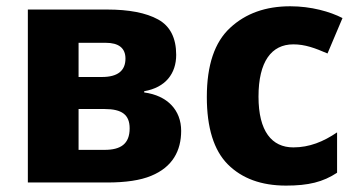

<svg xmlns="http://www.w3.org/2000/svg" viewBox="-20 -576 1127 606"><path d="M536.1 -402.8C536.1 -456.1 517.1 -493.7 479 -514.6C440.9 -535.6 387.2 -545.9 317.9 -545.9H67.9V0H317.9C376.5 0 422.9 -6.8 457 -21C524.9 -48.8 551.8 -100.6 551.8 -163.1C551.8 -228 508.8 -274.4 435.1 -284.2V-288.1C502.9 -299.8 536.1 -344.2 536.1 -402.8ZM389.2 -170.9C389.2 -121.6 360.8 -103 310.1 -103H228V-231.9H310.1C364.7 -231.9 389.2 -213.9 389.2 -170.9ZM376 -391.1C376 -352.5 351.1 -333 301.8 -333H228V-440.9H314C354.5 -440.9 376 -424.3 376 -391.1Z M882.8 9.8C953.6 9.8 999.5 -1.5 1043.9 -30.8V-158.2C1001 -128.9 956.5 -110.8 905.8 -110.8C837.9 -110.8 795.9 -161.6 795.9 -271C795.9 -381.8 836.9 -436 905.8 -436C942.9 -436 974.1 -424.3 1013.7 -407.2L1061 -519C1022 -539.1 962.4 -556.2 896 -556.2C818.4 -556.2 755.4 -533.7 706.5 -488.3C657.2 -442.9 632.8 -370.1 632.8 -270C632.8 -172.9 654.8 -101.6 699.2 -57.1C743.7 -12.7 804.7 9.8 882.8 9.8Z"/></svg>

Font: Avrile Sans
Style: Bold
Weight: 700
Designer: Monotype Design Team, Google (font), Stefan Peev (BGR Cyrillic), Cristiano Sobral (main changes)
Foundry: The Avrile Sans Project Authors
Version: Version 3.110